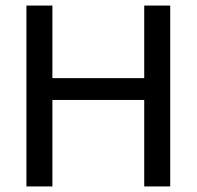

<svg xmlns="http://www.w3.org/2000/svg" viewBox="-20 -670 707 690"><path d="M75 0V-650H168.3V-389.2H498.3V-650H591.7V0H498.3V-310.8H168.3V0Z"/></svg>

Font: Familjen Grotesk GF
Style: Regular
Weight: 400
Designer: Anders Wikstroem, Jonas Baeckman, Matilda Gysing, Kristian Moeller
Foundry: Familjen STHLM AB
Version: Version 2.000; Beta; Release 4; Build 6